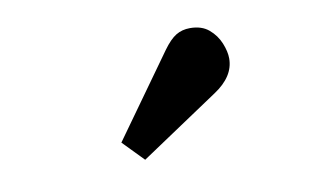

<svg xmlns="http://www.w3.org/2000/svg" viewBox="-39 -879 578 356"><g transform="rotate(-10 250.0 -701.0)"><path d="M210 -588 172 -627 283 -782Q296 -800 307.5 -807Q319 -814 334 -814Q356 -814 369.5 -802.5Q383 -791 389.5 -775Q396 -759 396 -746Q396 -712 358 -687Z"/></g></svg>

Font: Literata 7pt
Style: Bold
Weight: 700
Designer: Latin by Veronika Burian and Jose Scaglione. Greek by Irene Vlachou. Cyrillic by Vera Evstafieva.
Foundry: TypeTogether
Version: Version 3.002